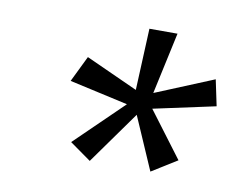

<svg xmlns="http://www.w3.org/2000/svg" viewBox="-54 -997 725 552"><g transform="rotate(10 309.0 -721.0)"><path d="M176 -563 315 -698 144 -736 181 -812 333 -743 341 -923H423L384 -743L554 -813L570 -737L389 -698L489 -565L415 -519L348 -673L238 -519Z"/></g></svg>

Font: Krub Medium
Style: Italic
Weight: 500
Italic angle: -8°
Designer: Ekaluck Peanpanawate
Foundry: Cadson Demak Co.,Ltd.
Version: Version 1.000; ttfautohint (v1.6)